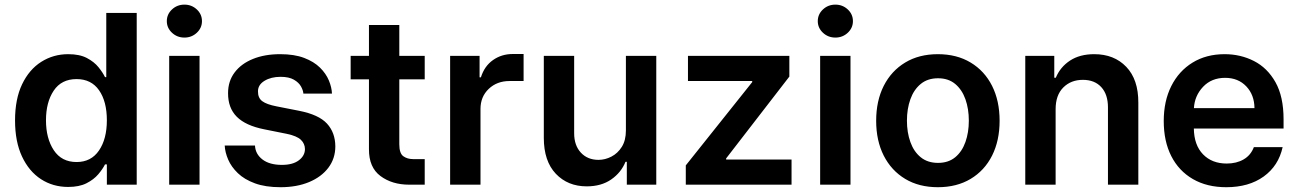

<svg xmlns="http://www.w3.org/2000/svg" viewBox="-20 -782 5498 813"><path d="M268.5 9.6Q204.2 9.6 153.4 -23.4Q102.6 -56.5 73.2 -119.3Q43.7 -182.2 43.7 -272Q43.7 -362.9 73.7 -425.4Q103.7 -487.9 154.8 -520.2Q206 -552.6 268.8 -552.6Q317.1 -552.6 347.8 -536.4Q378.6 -520.2 396.8 -497.7Q415.1 -475.1 424.7 -455.3H430V-727.3H558.9V0H432.5V-85.9H424.7Q414.8 -66.1 396 -43.9Q377.1 -21.7 346.2 -6Q315.3 9.6 268.5 9.6ZM304.3 -95.9Q365.8 -95.9 399.1 -144.7Q432.5 -193.5 432.5 -272.7Q432.5 -352.3 399.5 -399.7Q366.5 -447.1 304.3 -447.1Q240.1 -447.1 207.4 -398.1Q174.7 -349.1 174.7 -272.7Q174.7 -196 207.7 -146Q240.8 -95.9 304.3 -95.9Z M696.4 0V-545.5H824.9V0ZM761 -622.9Q730.1 -622.9 708.3 -643.3Q686.4 -663.7 686.4 -692.5Q686.4 -721.6 708.3 -742Q730.1 -762.4 761 -762.4Q791.5 -762.4 813.4 -742Q835.2 -721.6 835.2 -692.5Q835.2 -663.7 813.4 -643.3Q791.5 -622.9 761 -622.9Z M1385.7 -385.7H1264.6Q1263.8 -399.1 1254.6 -415.8Q1245.4 -432.5 1224.4 -444.6Q1203.5 -456.7 1168 -456.7Q1127.8 -456.7 1100 -439.8Q1072.1 -422.9 1072.4 -394.9Q1072.1 -367.2 1090.6 -353.5Q1109 -339.8 1150.9 -331.7L1246.4 -312.9Q1329.9 -296.5 1364.7 -258.5Q1399.5 -220.5 1399.9 -162.3Q1399.9 -110.8 1370.4 -71.7Q1340.9 -32.7 1288.7 -11Q1236.5 10.7 1168 10.7Q1104 10.7 1059.5 -5.7Q1014.9 -22 987.2 -48.7Q959.5 -75.3 946.2 -106.2Q932.9 -137.1 931.5 -165.8H1059.7Q1061.4 -129.6 1091.4 -106.7Q1121.4 -83.8 1173.7 -83.8Q1219.8 -83.8 1245.4 -103.2Q1271 -122.5 1271.3 -150.6Q1271 -173.7 1254.1 -190Q1237.2 -206.3 1194.6 -215.2L1099.1 -234.4Q1020.2 -250 982.8 -287.5Q945.3 -324.9 945.7 -387.8Q945.7 -438.2 973.4 -475.1Q1001.1 -512.1 1050.8 -532.3Q1100.5 -552.6 1166.2 -552.6Q1226.2 -552.6 1267.8 -536.8Q1309.3 -521 1334.9 -495.7Q1360.4 -470.5 1372.5 -441.4Q1384.6 -412.3 1385.7 -385.7Z M1778.4 -545.5V-446H1670.8V-171.2Q1670.8 -132.5 1687.9 -120.4Q1704.9 -108.3 1729 -108.3H1778.4V0H1712.7Q1640.3 0 1591.1 -36.6Q1541.9 -73.2 1542.3 -150.2V-446H1464.8V-545.5H1542.3V-676.1H1670.8V-545.5Z M1886 0V-545.5H2010.7V-454.5H2016.3Q2031.2 -502.1 2067.6 -527.7Q2104 -553.3 2150.9 -553.3H2197.1V-438.9H2137.4Q2084.5 -438.9 2049.5 -405.7Q2014.6 -372.5 2014.6 -320.7V0Z M2630.3 -229.4V-545.5H2758.9V0H2634.2V-96.9H2628.6Q2610.1 -51.1 2568 -22Q2525.9 7.1 2464.5 7.1Q2384.2 7.1 2333.5 -46.3Q2282.7 -99.8 2282.7 -198.2V-545.5H2411.2V-218Q2411.2 -166.2 2439.6 -135.7Q2468 -105.1 2514.2 -105.1Q2542.6 -105.1 2569.2 -119Q2595.9 -132.8 2613.1 -160.3Q2630.3 -187.9 2630.3 -229.4Z M2883.9 0V-81.7L3165.1 -434.3V-438.9H2893.1V-545.5H3322.4V-457.7L3054.7 -111.2V-106.5H3331.7V0Z M3452.8 0V-545.5H3581.3V0ZM3517.4 -622.9Q3486.5 -622.9 3464.7 -643.3Q3442.8 -663.7 3442.8 -692.5Q3442.8 -721.6 3464.7 -742Q3486.5 -762.4 3517.4 -762.4Q3547.9 -762.4 3569.8 -742Q3591.6 -721.6 3591.6 -692.5Q3591.6 -663.7 3569.8 -643.3Q3547.9 -622.9 3517.4 -622.9Z M3951.3 10.7Q3871.4 10.7 3812.9 -24.5Q3754.3 -59.7 3722.1 -123Q3690 -186.4 3690 -270.6Q3690 -355.1 3722.1 -418.5Q3754.3 -481.9 3812.9 -517.2Q3871.4 -552.6 3951.3 -552.6Q4031.2 -552.6 4090 -517.2Q4148.8 -481.9 4180.8 -418.5Q4212.7 -355.1 4212.7 -270.6Q4212.7 -186.4 4180.8 -123Q4148.8 -59.7 4090 -24.5Q4031.2 10.7 3951.3 10.7ZM3952.1 -92.3Q3995.7 -92.3 4024.7 -116.1Q4053.6 -139.9 4068 -180.6Q4082.4 -221.2 4082.4 -271Q4082.4 -321 4068 -361.7Q4053.6 -402.3 4024.7 -426.5Q3995.7 -450.6 3952.1 -450.6Q3908 -450.6 3878.7 -426.5Q3849.4 -402.3 3834.9 -361.7Q3820.3 -321 3820.3 -271Q3820.3 -221.2 3834.9 -180.6Q3849.4 -139.9 3878.7 -116.1Q3908 -92.3 3952.1 -92.3Z M4449.9 -319.6V0H4321.4V-545.5H4444.2V-452.8H4450.6Q4469.5 -498.2 4510.8 -525.4Q4552.2 -552.6 4613.3 -552.6Q4697.8 -552.6 4749.1 -498.9Q4800.4 -445.3 4800.1 -347.3V0H4671.5V-327.4Q4671.5 -382.1 4643.3 -413Q4615.1 -443.9 4565.3 -443.9Q4514.6 -443.9 4482.2 -411.4Q4449.9 -378.9 4449.9 -319.6Z M5172.6 10.7Q5090.6 10.7 5031.1 -23.8Q4971.6 -58.2 4939.6 -121.1Q4907.7 -183.9 4907.7 -269.5Q4907.7 -353.7 4939.6 -417.4Q4971.6 -481.2 5029.7 -516.9Q5087.7 -552.6 5165.8 -552.6Q5233 -552.6 5289.8 -523.6Q5346.6 -494.7 5380.9 -433.8Q5415.1 -372.9 5415.1 -277V-237.6H5035.2Q5036.2 -167.6 5074 -128.6Q5111.9 -89.5 5174.4 -89.5Q5215.9 -89.5 5246.1 -107.1Q5276.3 -124.6 5289.4 -159.1H5411.2Q5393.8 -79.9 5331 -34.6Q5268.1 10.7 5172.6 10.7ZM5035.5 -324.2H5291.9Q5291.5 -380 5257.3 -416.2Q5223 -452.4 5167.6 -452.4Q5110.1 -452.4 5074.2 -414.4Q5038.4 -376.4 5035.5 -324.2Z"/></svg>

Font: Inter Zeller Semi Bold
Style: Regular
Weight: 600
Designer: Rasmus Andersson; Joe Bland
Foundry: zeller
Version: Version 3.015;git-dec3a8cb1